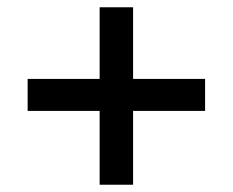

<svg xmlns="http://www.w3.org/2000/svg" viewBox="-20 -548 640 528"><path d="M254 -40V-243H56V-331H254V-528H346V-331H544V-243H346V-40Z"/></svg>

Font: Nunito Sans
Style: Bold
Weight: 700
Designer: Vernon Adams
Foundry: Vernon Adams
Version: Version 3.101; ttfautohint (v1.8.4.7-5d5b);gftools[0.9.27]